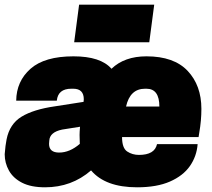

<svg xmlns="http://www.w3.org/2000/svg" viewBox="-27 -784 903 818"><path d="M609 -604H289L310 -764H630ZM557 14Q422 14 361 -58Q278 14 165 14Q105 14 67 -5.5Q29 -25 11 -57.5Q-7 -90 -7 -127Q-4 -166 1 -190Q14 -256 65 -287Q116 -318 207 -331L329 -350L330 -361Q330 -406 285 -406H277Q220 -406 215 -355H42Q43 -438 103 -491Q163 -544 286 -544Q402 -544 448 -491Q503 -544 597 -544Q714 -544 772.5 -482Q831 -420 831 -320Q831 -270 822 -219Q820 -210 819 -200H493Q493 -153 515 -138.5Q537 -124 565 -124Q632 -124 642 -170H815Q811 -118 782 -76.5Q753 -35 697 -10.5Q641 14 557 14ZM225 -134Q270 -134 313 -171L312 -209Q312 -223 314 -244L238 -232Q185 -221 183 -185L182 -171Q182 -134 225 -134ZM652 -330Q652 -406 597 -406H591Q527 -406 510 -330Z"/></svg>

Font: Tanohe Sans ExtraBold
Style: Italic
Weight: 800
Designer: Village Type and Design LLC & Cristiano Sobral
Foundry: Cooper Hewitt Smithsonian Design Museum
Version: Version 1.00;September 29, 2021;FontCreator 13.0.0.2655 64-b